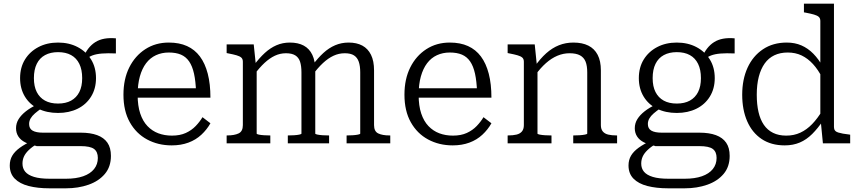

<svg xmlns="http://www.w3.org/2000/svg" viewBox="-20 -778 4662 1042"><path d="M609 -488Q564 -490 533 -487.5Q502 -485 481 -477Q460 -469 445 -454L430 -461Q442 -492 459 -514Q476 -536 497.5 -549.5Q519 -563 546.5 -568Q574 -573 609 -570ZM295 -165Q234 -165 187.5 -188Q141 -211 115 -254Q89 -297 89 -354Q89 -412 115.5 -455Q142 -498 188.5 -522.5Q235 -547 295 -547Q355 -547 401.5 -522.5Q448 -498 474.5 -455Q501 -412 501 -354Q501 -297 474.5 -254Q448 -211 401.5 -188Q355 -165 295 -165ZM295 -216Q337 -216 366 -232Q395 -248 410.5 -278.5Q426 -309 426 -354Q426 -400 410.5 -431.5Q395 -463 366 -479Q337 -495 295 -495Q254 -495 224.5 -479Q195 -463 179.5 -431.5Q164 -400 164 -354Q164 -309 179.5 -278.5Q195 -248 224 -232Q253 -216 295 -216ZM248 244Q184 244 135.5 231.5Q87 219 60 191.5Q33 164 33 120Q33 90 46.5 67Q60 44 87.5 24Q115 4 158 -16L183 1Q153 20 135.5 37Q118 54 110 71.5Q102 89 102 110Q102 136 117 154Q132 172 164.5 182Q197 192 250 192H338Q393 192 431.5 178.5Q470 165 490.5 139.5Q511 114 511 79Q511 46 490.5 30.5Q470 15 417 15H178L177 14Q141 7 116.5 -5.5Q92 -18 79.5 -37.5Q67 -57 67 -82Q67 -109 81 -131.5Q95 -154 120.5 -174Q146 -194 182 -211L207 -191Q185 -176 169.5 -162.5Q154 -149 146 -135Q138 -121 138 -105Q138 -80 157 -69Q176 -58 213 -58H418Q471 -58 507.5 -44.5Q544 -31 563 -3.5Q582 24 582 68Q582 127 549 166Q516 205 460.5 224.5Q405 244 338 244Z M727 -263Q727 -204 741 -162Q755 -120 780.5 -93.5Q806 -67 839.5 -54.5Q873 -42 913 -42Q957 -42 988.5 -56.5Q1020 -71 1042 -94Q1064 -117 1079 -142L1122 -109Q1103 -75 1073 -47Q1043 -19 1002.5 -4Q962 11 912 11Q838 11 778.5 -21Q719 -53 684.5 -114.5Q650 -176 650 -264Q650 -349 681.5 -412Q713 -475 768.5 -511Q824 -547 896 -547Q953 -547 995 -528Q1037 -509 1065 -471.5Q1093 -434 1107.5 -378Q1122 -322 1122 -248H707V-299H1067L1044 -279Q1042 -337 1033 -378Q1024 -419 1006.5 -444.5Q989 -470 962 -481.5Q935 -493 896 -493Q858 -493 826.5 -478.5Q795 -464 773 -435Q751 -406 739 -363Q727 -320 727 -263Z M1210 0V-43H1213Q1252 -43 1275 -54Q1298 -65 1298 -99V-443Q1298 -458 1289.5 -465.5Q1281 -473 1263.5 -478Q1246 -483 1220 -488L1210 -490V-537H1357L1369 -422L1373 -417V-53Q1373 -50 1384.5 -47.5Q1396 -45 1413 -44Q1430 -43 1443 -43H1447V0ZM1766 0H1542V-43H1545Q1559 -43 1576 -44Q1593 -45 1604.5 -47.5Q1616 -50 1616 -53V-385Q1616 -420 1608.5 -443Q1601 -466 1582.5 -477.5Q1564 -489 1532 -489Q1500 -489 1471.5 -475.5Q1443 -462 1415.5 -436.5Q1388 -411 1359 -372L1358 -424Q1387 -463 1417 -490.5Q1447 -518 1480.5 -532.5Q1514 -547 1553 -547Q1598 -547 1628.5 -530.5Q1659 -514 1675 -480.5Q1691 -447 1691 -396V-53Q1691 -50 1703 -47.5Q1715 -45 1731.5 -44Q1748 -43 1763 -43H1766ZM2098 0H1861V-43H1864Q1878 -43 1894.5 -44Q1911 -45 1923 -47.5Q1935 -50 1935 -53V-385Q1935 -420 1927 -443Q1919 -466 1901 -477.5Q1883 -489 1851 -489Q1819 -489 1790 -475.5Q1761 -462 1733 -436Q1705 -410 1676 -371L1675 -423Q1705 -463 1735 -490.5Q1765 -518 1799 -532.5Q1833 -547 1872 -547Q1916 -547 1946.5 -530.5Q1977 -514 1993.5 -480.5Q2010 -447 2010 -396V-99Q2010 -65 2032.5 -54Q2055 -43 2094 -43H2098Z M2252 -263Q2252 -204 2266 -162Q2280 -120 2305.5 -93.5Q2331 -67 2364.5 -54.5Q2398 -42 2438 -42Q2482 -42 2513.5 -56.5Q2545 -71 2567 -94Q2589 -117 2604 -142L2647 -109Q2628 -75 2598 -47Q2568 -19 2527.5 -4Q2487 11 2437 11Q2363 11 2303.5 -21Q2244 -53 2209.5 -114.5Q2175 -176 2175 -264Q2175 -349 2206.5 -412Q2238 -475 2293.5 -511Q2349 -547 2421 -547Q2478 -547 2520 -528Q2562 -509 2590 -471.5Q2618 -434 2632.5 -378Q2647 -322 2647 -248H2232V-299H2592L2569 -279Q2567 -337 2558 -378Q2549 -419 2531.5 -444.5Q2514 -470 2487 -481.5Q2460 -493 2421 -493Q2383 -493 2351.5 -478.5Q2320 -464 2298 -435Q2276 -406 2264 -363Q2252 -320 2252 -263Z M2735 0V-43H2738Q2764 -43 2783 -47.5Q2802 -52 2812.5 -64.5Q2823 -77 2823 -99V-443Q2823 -458 2814.5 -465.5Q2806 -473 2788.5 -478Q2771 -483 2745 -488L2735 -490V-537H2882L2894 -420L2897 -415V-53Q2897 -50 2909 -47.5Q2921 -45 2938 -44Q2955 -43 2969 -43H2973V0ZM3329 0H3091V-43H3094Q3108 -43 3125 -44Q3142 -45 3154.5 -47.5Q3167 -50 3167 -53V-385Q3167 -421 3158 -443.5Q3149 -466 3128 -477.5Q3107 -489 3071 -489Q3037 -489 3005 -475.5Q2973 -462 2943 -435.5Q2913 -409 2884 -369L2882 -417Q2912 -460 2944.5 -489Q2977 -518 3013.5 -532.5Q3050 -547 3092 -547Q3140 -547 3173 -530.5Q3206 -514 3223.5 -480.5Q3241 -447 3241 -396V-99Q3241 -77 3251.5 -64.5Q3262 -52 3281 -47.5Q3300 -43 3326 -43H3329Z M3967 -488Q3922 -490 3891 -487.5Q3860 -485 3839 -477Q3818 -469 3803 -454L3788 -461Q3800 -492 3817 -514Q3834 -536 3855.5 -549.5Q3877 -563 3904.5 -568Q3932 -573 3967 -570ZM3653 -165Q3592 -165 3545.5 -188Q3499 -211 3473 -254Q3447 -297 3447 -354Q3447 -412 3473.5 -455Q3500 -498 3546.5 -522.5Q3593 -547 3653 -547Q3713 -547 3759.5 -522.5Q3806 -498 3832.5 -455Q3859 -412 3859 -354Q3859 -297 3832.5 -254Q3806 -211 3759.5 -188Q3713 -165 3653 -165ZM3653 -216Q3695 -216 3724 -232Q3753 -248 3768.5 -278.5Q3784 -309 3784 -354Q3784 -400 3768.5 -431.5Q3753 -463 3724 -479Q3695 -495 3653 -495Q3612 -495 3582.5 -479Q3553 -463 3537.5 -431.5Q3522 -400 3522 -354Q3522 -309 3537.5 -278.5Q3553 -248 3582 -232Q3611 -216 3653 -216ZM3606 244Q3542 244 3493.5 231.5Q3445 219 3418 191.5Q3391 164 3391 120Q3391 90 3404.5 67Q3418 44 3445.5 24Q3473 4 3516 -16L3541 1Q3511 20 3493.5 37Q3476 54 3468 71.5Q3460 89 3460 110Q3460 136 3475 154Q3490 172 3522.5 182Q3555 192 3608 192H3696Q3751 192 3789.5 178.5Q3828 165 3848.5 139.5Q3869 114 3869 79Q3869 46 3848.5 30.5Q3828 15 3775 15H3536L3535 14Q3499 7 3474.5 -5.5Q3450 -18 3437.5 -37.5Q3425 -57 3425 -82Q3425 -109 3439 -131.5Q3453 -154 3478.5 -174Q3504 -194 3540 -211L3565 -191Q3543 -176 3527.5 -162.5Q3512 -149 3504 -135Q3496 -121 3496 -105Q3496 -80 3515 -69Q3534 -58 3571 -58H3776Q3829 -58 3865.5 -44.5Q3902 -31 3921 -3.5Q3940 24 3940 68Q3940 127 3907 166Q3874 205 3818.5 224.5Q3763 244 3696 244Z M4506 -88Q4506 -66 4528.5 -59Q4551 -52 4588 -48L4594 -47V0H4446L4434 -123L4432 -125V-664Q4432 -679 4423.5 -686.5Q4415 -694 4397.5 -699Q4380 -704 4354 -709L4343 -711V-758H4506ZM4250 -547Q4294 -547 4329.5 -531.5Q4365 -516 4394 -486.5Q4423 -457 4447 -414L4443 -355Q4420 -400 4392 -430.5Q4364 -461 4330.5 -477Q4297 -493 4255 -493Q4214 -493 4182.5 -478Q4151 -463 4130 -433.5Q4109 -404 4098 -361.5Q4087 -319 4087 -264Q4087 -211 4096.5 -170Q4106 -129 4125.5 -100.5Q4145 -72 4175.5 -57Q4206 -42 4247 -42Q4289 -42 4323.5 -58Q4358 -74 4387.5 -104.5Q4417 -135 4444 -180L4447 -124Q4419 -82 4388 -51Q4357 -20 4320.5 -4.5Q4284 11 4239 11Q4165 11 4113.5 -23.5Q4062 -58 4035 -120Q4008 -182 4008 -264Q4008 -347 4037 -410.5Q4066 -474 4120.5 -510.5Q4175 -547 4250 -547Z"/></svg>

Font: Roboto Serif Light
Style: Regular
Weight: 300
Designer: Greg Gazdowicz
Foundry: Commercial Type
Version: Version 1.008